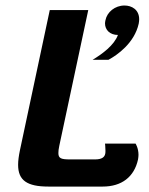

<svg xmlns="http://www.w3.org/2000/svg" viewBox="-20 -687 548 707"><path d="M438.3 -666.7C403.3 -666.7 374.2 -642.5 368.3 -612.5C367.5 -608.3 366.7 -604.2 366.7 -600.8C366.7 -576.7 385 -558.3 414.2 -558.3C400.8 -520.8 356.7 -488.3 320.8 -466.7H379.2C411.7 -484.2 475 -528.3 490.8 -600C491.7 -605.8 492.5 -610.8 492.5 -615.8C492.5 -651.7 465 -666.7 438.3 -666.7ZM330 -100H238.3C205.8 -100 195 -103.3 195 -123.3C195 -130 195.8 -139.2 198.3 -150L305 -650H163.3L53.3 -133.3C49.2 -113.3 46.7 -95.8 46.7 -80C46.7 -22.5 80 0 158.3 0H358.3C427.5 0 474.2 -35 488.3 -100C489.2 -105.8 490 -111.7 490 -116.7C490 -141.7 479.2 -158.3 479.2 -158.3H366.7C366.7 -158.3 368.3 -145 368.3 -132.5C368.3 -128.3 368.3 -124.2 367.5 -120.8C365 -108.3 355 -100 330 -100Z"/></svg>

Font: BoonHome
Style: Bold Oblique
Weight: 700
Italic angle: -12°
Designer: Sungsit Sawaiwan
Foundry: Sungsit Sawaiwan
Version: Version 0.2